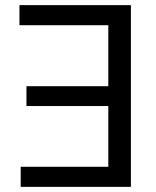

<svg xmlns="http://www.w3.org/2000/svg" viewBox="-20 -727 607 747"><path d="M489.3 0H60.5V-78.1H401.4V-314.5H83V-391.6H401.4V-628.9H55.7V-707H489.3Z"/></svg>

Font: Pretendard GOV Variable
Style: Regular
Weight: 400
Designer: Base glyphs from Inter by Rasmus Andersson; Hangul glyphs from Noto Sans CJK(Source Han Sans) by Jang Soo-young and Kang
Foundry: Kil Hyung-jin
Version: Version 1.307;Glyphs 3.2 (3192)